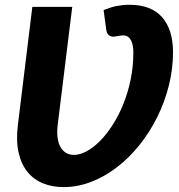

<svg xmlns="http://www.w3.org/2000/svg" viewBox="-20 -756 731 784"><path d="M403 -715Q416.5 -720 429 -724.2Q441.5 -728.5 454.2 -731Q467 -733.5 480.2 -735Q493.5 -736.5 509 -736.5Q597 -736.5 641.8 -685.8Q686.5 -635 686.5 -543Q686.5 -474.5 669.5 -406.8Q652.5 -339 622 -277.8Q591.5 -216.5 549.8 -164.2Q508 -112 458.5 -73.8Q409 -35.5 353.2 -13.8Q297.5 8 240 8Q194 8 156 -7.2Q118 -22.5 92.5 -53.8Q67 -85 56 -132.8Q45 -180.5 53 -245.5L112 -728H275L215.5 -245.5Q212 -214.5 215.5 -191.5Q219 -168.5 228.2 -153.5Q237.5 -138.5 251.2 -131Q265 -123.5 281.5 -123.5Q306.5 -123.5 334.2 -138.5Q362 -153.5 389 -181Q416 -208.5 440.5 -246.8Q465 -285 483.8 -331.5Q502.5 -378 513.5 -431.2Q524.5 -484.5 524.5 -542Q524.5 -555 522.5 -567.5Q520.5 -580 515.8 -589.8Q511 -599.5 503 -605.5Q495 -611.5 482.5 -611.5Q476.5 -611.5 469.2 -610.2Q462 -609 457 -608Q450 -606.5 443 -606.2Q436 -606 430 -608.8Q424 -611.5 419.8 -617.2Q415.5 -623 414 -633.5L403 -715Z"/></svg>

Font: Lato ExtraBold
Style: Italic
Weight: 800
Italic angle: -7°
Designer: Lukasz Dziedzic with Adam Twardoch and Botio Nikoltchev
Foundry: tyPoland Lukasz Dziedzic
Version: Version 2.015; 2015-08-06; http://www.latofonts.com/